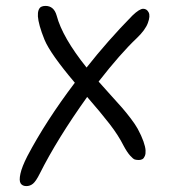

<svg xmlns="http://www.w3.org/2000/svg" viewBox="-20 -566 627 654"><path d="M69.8 67.9Q56.2 67.9 50.3 58.6Q44.4 49.3 49.6 25.6Q54.7 2 73.2 -34.2Q136.2 -153.8 234.9 -284.2Q151.9 -382.3 131.8 -430.2Q121.1 -456.5 115.5 -476.8Q109.9 -497.1 109.1 -510Q108.4 -522.9 111.3 -531.2Q114.3 -539.6 120.1 -542.7Q126 -545.9 134.8 -545.9Q163.6 -545.9 172.9 -513.2Q192.4 -439 274.9 -335.9Q347.2 -427.7 431.2 -513.2Q455.1 -536.1 467.8 -536.1Q480 -536.1 486.3 -523.9Q492.7 -511.7 483.6 -487.5Q474.6 -463.4 445.8 -436Q390.1 -383.3 315.9 -288.1Q329.6 -272.5 355.7 -243.7Q381.8 -214.8 395.8 -199Q409.7 -183.1 425.3 -162.6Q440.9 -142.1 449.2 -127Q461.9 -103.5 468.5 -84.7Q475.1 -65.9 475.8 -54.2Q476.6 -42.5 473.4 -34.7Q470.2 -26.9 465.1 -23.9Q460 -21 453.1 -21Q444.8 -21 439.2 -22.7Q433.6 -24.4 423.1 -36.1Q412.6 -47.9 400.9 -69.8Q383.3 -105 353.3 -143.8Q323.2 -182.6 276.9 -235.8Q175.3 -93.8 115.2 25.9Q102.5 51.3 92.5 59.6Q82.5 67.9 69.8 67.9Z"/></svg>

Font: Shantell Sans Irregular Bouncy
Style: Regular
Weight: 300
Designer: Stephen Nixon, Anya Danilova, Shantell Martin
Foundry: Arrow Type
Version: Version 1.006;[9816181b4]